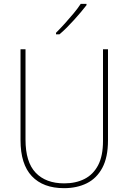

<svg xmlns="http://www.w3.org/2000/svg" viewBox="-20 -971 669 1001"><path d="M543 -239Q543 -151 513.5 -96Q484 -41 432.5 -15.5Q381 10 314 10Q205 10 146 -52.5Q87 -115 87 -240V-714H113V-243Q113 -126 166 -70.5Q219 -15 315 -15Q375 -15 420.5 -38Q466 -61 491.5 -109.5Q517 -158 517 -236V-714H543ZM431 -944Q418 -927 401 -907Q384 -887 365.5 -866.5Q347 -846 328 -827Q309 -808 290 -792H272V-800Q295 -823 318.5 -849Q342 -875 364 -901.5Q386 -928 401 -951H431Z"/></svg>

Font: Noto Sans Khmer SemiCondensed Thin
Style: Regular
Weight: 250
Width: 4
Designer: Danh Hong and the Monotype Design Team
Foundry: Monotype Imaging Inc.
Version: Version 2.004